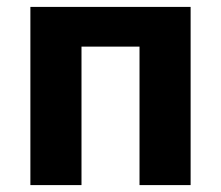

<svg xmlns="http://www.w3.org/2000/svg" viewBox="-20 -536 640 556"><path d="M68 -516H532V0H384V-401H216V0H68Z"/></svg>

Font: iA Writer Mono V
Style: Regular
Weight: 400
Designer: Mike Abbink, Paul van der Laan, Pieter van Rosmalen
Foundry: Bold Monday
Version: Version 2.000